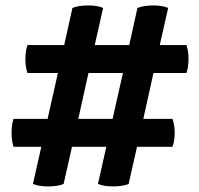

<svg xmlns="http://www.w3.org/2000/svg" viewBox="-20 -672 714 688"><path d="M98 -13 128 -146H28.5Q21.5 -166.5 21.5 -196Q21.5 -225.5 28.5 -246H150.5L187.5 -410.5H78.5Q71 -431 71 -460.5Q71 -490 78.5 -510.5H210L239.5 -643.5Q250 -648 264.8 -650.2Q279.5 -652.5 295 -652.5Q330 -652.5 349.5 -643.5L319.5 -510.5H443L472.5 -643.5Q483 -648 497.8 -650.2Q512.5 -652.5 528 -652.5Q563 -652.5 582.5 -643.5L552.5 -510.5H648Q655.5 -489 655.5 -460.5Q655.5 -432 648 -410.5H530L493.5 -246H598Q606 -224.5 606 -196Q606 -167.5 598 -146H471L441 -13Q431 -8.5 416.2 -6.2Q401.5 -4 385.5 -4Q370 -4 355.2 -6.2Q340.5 -8.5 331 -13L361 -146H238L208 -13Q198 -8.5 183.2 -6.2Q168.5 -4 152.5 -4Q137 -4 122.2 -6.2Q107.5 -8.5 98 -13ZM260.5 -246H383.5L420.5 -410.5H297Z"/></svg>

Font: Signika Negative SemiBold
Style: Regular
Weight: 600
Designer: Anna Giedryś
Foundry: Anna Giedryś
Version: Version 2.000; ttfautohint (v1.8.3) -l 8 -r 50 -G 200 -x 9 -